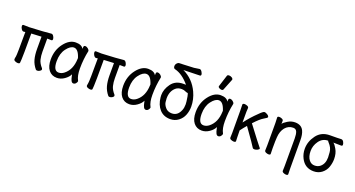

<svg xmlns="http://www.w3.org/2000/svg" viewBox="-54 -1536 4607 2490"><g transform="rotate(20 2250.0 -291.5)"><path d="M425 23Q411 23 405 16Q361 -37 344.5 -98Q328 -159 328 -241V-410L189 -403Q189 -74 185.5 -45Q182 -16 182 0.5Q182 17 155 17Q138 17 118 8Q98 -1 98 -17Q98 -30 104 -56Q110 -82 110 -395L86 -392Q69 -392 55 -413.5Q41 -435 41 -454Q41 -473 58 -473L135 -471Q353 -481 437 -491Q454 -491 467 -469.5Q480 -448 480 -431Q480 -411 463 -411L406 -412V-231Q406 -175 417.5 -126Q429 -77 474 -27Q479 -19 479 -14Q479 1 460.5 12Q442 23 425 23ZM474 -27Q473 -28 472 -30Q474 -30 474 -27Z M695 24Q624 24 582.5 -28Q541 -80 541 -175Q541 -304 613 -398Q685 -492 773 -492Q855 -492 881 -443Q881 -445 882 -467.5Q883 -490 905 -490Q922 -490 941.5 -475Q961 -460 963 -442Q937 -322 937 -193Q937 -93 968 -37L971 -30Q971 -17 957 1Q943 19 922 19Q902 19 890.5 -4.5Q879 -28 873.5 -57.5Q868 -87 867 -87Q848 -45 798.5 -10.5Q749 24 695 24ZM694 -48Q734 -48 770 -77Q861 -150 866 -296Q866 -304 867 -311Q833 -422 773 -422Q723 -422 672 -354Q621 -286 621 -180Q621 -48 694 -48Z M1425 23Q1411 23 1405 16Q1361 -37 1344.5 -98Q1328 -159 1328 -241V-410L1189 -403Q1189 -74 1185.5 -45Q1182 -16 1182 0.5Q1182 17 1155 17Q1138 17 1118 8Q1098 -1 1098 -17Q1098 -30 1104 -56Q1110 -82 1110 -395L1086 -392Q1069 -392 1055 -413.5Q1041 -435 1041 -454Q1041 -473 1058 -473L1135 -471Q1353 -481 1437 -491Q1454 -491 1467 -469.5Q1480 -448 1480 -431Q1480 -411 1463 -411L1406 -412V-231Q1406 -175 1417.5 -126Q1429 -77 1474 -27Q1479 -19 1479 -14Q1479 1 1460.5 12Q1442 23 1425 23ZM1474 -27Q1473 -28 1472 -30Q1474 -30 1474 -27Z M1695 24Q1624 24 1582.5 -28Q1541 -80 1541 -175Q1541 -304 1613 -398Q1685 -492 1773 -492Q1855 -492 1881 -443Q1881 -445 1882 -467.5Q1883 -490 1905 -490Q1922 -490 1941.5 -475Q1961 -460 1963 -442Q1937 -322 1937 -193Q1937 -93 1968 -37L1971 -30Q1971 -17 1957 1Q1943 19 1922 19Q1902 19 1890.5 -4.5Q1879 -28 1873.5 -57.5Q1868 -87 1867 -87Q1848 -45 1798.5 -10.5Q1749 24 1695 24ZM1694 -48Q1734 -48 1770 -77Q1861 -150 1866 -296Q1866 -304 1867 -311Q1833 -422 1773 -422Q1723 -422 1672 -354Q1621 -286 1621 -180Q1621 -48 1694 -48Z M2260 24Q2168 24 2113 -37Q2058 -98 2048 -198Q2046 -214 2046 -229Q2046 -311 2102 -388Q2158 -465 2266 -465H2302Q2206 -579 2103 -605Q2077 -609 2077 -644Q2077 -663 2091.5 -680Q2106 -697 2123.5 -698.5Q2141 -700 2155 -700H2170L2324 -707Q2350 -709 2399 -718Q2417 -718 2431.5 -694.5Q2446 -671 2446 -657Q2446 -639 2428 -639Q2396 -639 2205 -633Q2349 -565 2419 -415Q2463 -320 2463 -220Q2463 -160 2441.5 -104.5Q2420 -49 2371.5 -12.5Q2323 24 2260 24ZM2255 -53Q2336 -53 2371 -143Q2385 -177 2385 -224Q2385 -239 2382 -265Q2374 -339 2360 -372Q2360 -373 2352 -373Q2344 -373 2331 -379Q2301 -394 2270 -394Q2218 -394 2186 -365Q2126 -311 2126 -215Q2126 -200 2130 -164Q2134 -128 2166 -90.5Q2198 -53 2255 -53Z M2695 24Q2624 24 2582.5 -28Q2541 -80 2541 -175Q2541 -304 2613 -398Q2685 -492 2773 -492Q2855 -492 2881 -443Q2881 -445 2882 -467.5Q2883 -490 2905 -490Q2922 -490 2941.5 -475Q2961 -460 2963 -442Q2937 -322 2937 -193Q2937 -93 2968 -37L2971 -30Q2971 -17 2957 1Q2943 19 2922 19Q2902 19 2890.5 -4.5Q2879 -28 2873.5 -57.5Q2868 -87 2867 -87Q2848 -45 2798.5 -10.5Q2749 24 2695 24ZM2694 -48Q2734 -48 2770 -77Q2861 -150 2866 -296Q2866 -304 2867 -311Q2833 -422 2773 -422Q2723 -422 2672 -354Q2621 -286 2621 -180Q2621 -48 2694 -48ZM2758 -561Q2742 -561 2725.5 -570Q2709 -579 2709 -590Q2709 -598 2711 -600L2760 -754Q2764 -770 2787 -770Q2806 -770 2824.5 -759Q2843 -748 2843 -732Q2843 -728 2780 -574Q2775 -561 2758 -561Z M3421 19Q3401 19 3395 7Q3384 -16 3228 -234Q3194 -195 3158 -147Q3158 -60 3160 -47Q3162 -17 3162 0Q3162 16 3136 16Q3119 16 3098 7.5Q3077 -1 3077 -18L3079 -81Q3079 -378 3078 -398Q3076 -454 3076 -474Q3078 -490 3102 -490Q3119 -490 3140 -481.5Q3161 -473 3161 -456Q3161 -446 3158 -405V-256Q3228 -349 3311 -428Q3362 -481 3382 -481Q3392 -481 3408 -473Q3446 -455 3446 -434Q3446 -424 3399 -397.5Q3352 -371 3276 -288Q3448 -60 3478 -25Q3484 -23 3484 -15Q3484 -2 3462 8.5Q3440 19 3421 19Z M3919 187Q3902 187 3882.5 178Q3863 169 3863 153Q3864 145 3864 125.5Q3864 106 3865 86V-293Q3865 -352 3851.5 -384.5Q3838 -417 3800 -417Q3734 -417 3690 -364Q3648 -311 3643 -229Q3639 -184 3639 -79Q3639 -56 3641 2Q3641 17 3615 17Q3598 17 3578.5 8Q3559 -1 3559 -17Q3559 -44 3561 -88V-395Q3558 -458 3558 -471Q3558 -487 3584 -487Q3601 -487 3620.5 -478Q3640 -469 3640 -453L3639 -411Q3651 -432 3699 -461.5Q3747 -491 3800 -491Q3887 -491 3919 -424Q3942 -375 3942 -297Q3942 71 3943 92Q3945 137 3945 172Q3945 187 3919 187Z M4239 24Q4118 24 4063 -85Q4033 -143 4033 -213Q4033 -313 4098 -400.5Q4163 -488 4281.5 -488Q4400 -488 4435 -491Q4457 -491 4469 -468.5Q4481 -446 4481 -430Q4481 -412 4462 -412Q4414 -414 4354 -414Q4378 -397 4404 -350Q4437 -294 4437 -216Q4437 -161 4418 -105.5Q4399 -50 4351.5 -13Q4304 24 4239 24ZM4300 -75Q4356 -119 4356 -209Q4356 -221 4351.5 -281Q4347 -341 4295 -395Q4283 -408 4283 -414Q4205 -414 4158 -347Q4114 -285 4114 -211Q4114 -132 4150 -88Q4180 -51 4225 -51Q4270 -51 4300 -75Z"/></g></svg>

Font: LXGW WenKai Mono TC
Style: Bold
Weight: 700
Designer: LXGW / Fontworks Inc.
Foundry: LXGW / Fontworks Inc.
Version: Version 1.330